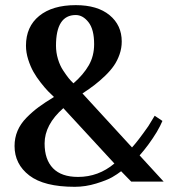

<svg xmlns="http://www.w3.org/2000/svg" viewBox="-20 -700 668 740"><path d="M268.1 20Q149.9 20 93 -23.7Q36.1 -67.4 36.1 -137.2Q36.1 -168.5 47.6 -195.8Q59.1 -223.1 82.3 -246.6Q105.5 -270 129.4 -287.6Q153.3 -305.2 188 -326.2Q176.3 -336.9 164.8 -348.9Q153.3 -360.8 137 -381.6Q120.6 -402.3 108.9 -423.1Q97.2 -443.8 88.6 -470.9Q80.1 -498 80.1 -523.9Q80.1 -597.2 131.1 -638.7Q182.1 -680.2 272 -680.2Q355.5 -680.2 402.3 -641.6Q449.2 -603 449.2 -540Q449.2 -514.6 440.9 -490.7Q432.6 -466.8 419.4 -447.5Q406.2 -428.2 385.5 -408.2Q364.7 -388.2 344.7 -372.8Q324.7 -357.4 297.9 -339.8L488.8 -131.8Q510.7 -155.3 551.8 -213.9Q573.7 -249.5 576.2 -253.9L606 -233.9Q598.6 -215.8 584 -190.9Q553.2 -140.6 518.1 -101.1L610.8 0H485.8L446.8 -40Q432.6 -28.8 412.4 -17.1Q392.1 -5.4 350.8 7.3Q309.6 20 268.1 20ZM263.2 -378.9Q301.3 -412.1 322 -448Q342.8 -483.9 342.8 -529.8Q342.8 -586.9 321 -614.5Q299.3 -642.1 272 -642.1Q195.8 -642.1 195.8 -523.9Q195.8 -497.6 203.4 -472.4Q210.9 -447.3 223.4 -428.5Q235.8 -409.7 244.9 -398.4Q253.9 -387.2 263.2 -378.9ZM280.8 -18.1Q359.4 -18.1 420.9 -69.8L224.1 -283.2Q151.9 -219.7 151.9 -147Q151.9 -85 184.3 -51.5Q216.8 -18.1 280.8 -18.1Z"/></svg>

Font: El Messiri SemiBold
Style: Regular
Weight: 600
Designer: Mohamed Gaber
Foundry: Kief Type Foundry
Version: Version 2.007;PS 002.007;hotconv 1.0.88;makeotf.lib2.5.64775